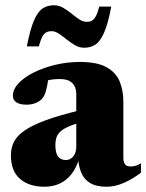

<svg xmlns="http://www.w3.org/2000/svg" viewBox="-20 -695 556 730"><path d="M288 -276.5 287.5 -229.5Q256.5 -221.5 237 -212.2Q217.5 -203 207.5 -192.8Q197.5 -182.5 194 -170.2Q190.5 -158 190.5 -144.5Q190.5 -113 201 -99.8Q211.5 -86.5 230.5 -86.5Q241.5 -86.5 250.8 -93Q260 -99.5 265 -111Q270 -122.5 270 -137V-338Q270 -364 254.8 -379.2Q239.5 -394.5 207.5 -394.5Q192.5 -394.5 178.8 -392.8Q165 -391 155 -387.5L168 -427Q163.5 -389.5 159.2 -368.8Q155 -348 150.8 -337.5Q146.5 -327 140.5 -320.5Q132.5 -310.5 116.5 -303.8Q100.5 -297 81.5 -297Q55.5 -297 42.2 -305.8Q29 -314.5 29 -331Q29 -355 50.2 -378Q71.5 -401 108 -419.2Q144.5 -437.5 190 -448.5Q235.5 -459.5 283.5 -459.5Q349 -459.5 385 -439.5Q421 -419.5 435 -385.2Q449 -351 449 -307.5V-94Q449 -83.5 452 -76.2Q455 -69 461 -65.5Q467 -62 476 -62Q484.5 -62 494.8 -64.5Q505 -67 516 -74.5V-38.5Q486 -15.5 452 -0.2Q418 15 386 15Q346 15 322.5 0.8Q299 -13.5 288.5 -39.5Q278 -65.5 276.5 -100L283 -99Q272 -59 252.5 -34Q233 -9 207 3Q181 15 148.5 15Q91 15 56.2 -14.8Q21.5 -44.5 21.5 -105Q21.5 -132.5 32.8 -155.2Q44 -178 72.8 -198.2Q101.5 -218.5 153.8 -237.8Q206 -257 288 -276.5ZM403 -670Q391 -605.5 376.2 -571.8Q361.5 -538 343.2 -525.8Q325 -513.5 300.5 -513.5Q281.5 -513.5 265 -523.2Q248.5 -533 233.2 -545.2Q218 -557.5 203.8 -567Q189.5 -576.5 176 -576.5Q163.5 -576.5 155 -571.5Q146.5 -566.5 140.2 -554.2Q134 -542 127.5 -518.5H82Q94.5 -583 109 -616.8Q123.5 -650.5 142 -662.8Q160.5 -675 184.5 -675Q203.5 -675 220 -665.5Q236.5 -656 251.8 -643.5Q267 -631 281.2 -621.5Q295.5 -612 309 -612Q322 -612 330.2 -617Q338.5 -622 345 -634.5Q351.5 -647 357.5 -670Z"/></svg>

Font: Newsreader 24pt ExtraBold
Style: Regular
Weight: 800
Designer: Hugues Gentile
Foundry: Production Type
Version: Version 1.003